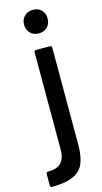

<svg xmlns="http://www.w3.org/2000/svg" viewBox="-186 -759 536 1008"><g transform="rotate(-15 82.5 -255.0)"><path d="M42 -653Q42 -681 60 -699Q78 -717 106 -717Q135 -717 152.5 -699.5Q170 -682 170 -653Q170 -625 152 -607Q134 -589 106 -589Q78 -589 60 -607Q42 -625 42 -653ZM-33 124Q15 124 36.5 100Q58 76 58 29V-499Q58 -509 68 -509H144Q154 -509 154 -499V28Q154 91 138 129.5Q122 168 80.5 187.5Q39 207 -36 207Q-46 207 -46 197V134Q-46 124 -33 124Z"/></g></svg>

Font: Barlow Semi Condensed Medium
Style: Regular
Weight: 500
Width: 4
Designer: Jeremy Tribby
Foundry: Tribby Type
Version: Version 1.422; ttfautohint (v1.8)